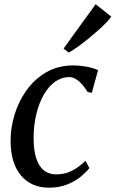

<svg xmlns="http://www.w3.org/2000/svg" viewBox="-20 -858 534 888"><path d="M207 10Q123.5 10 76.2 -47.5Q29 -105 29 -206Q28.5 -266 47.2 -327.5Q66 -389 103 -440.8Q140 -492.5 194.5 -524Q249 -555.5 320.5 -555.5Q347.5 -555.5 379.2 -549.8Q411 -544 433.5 -533.5L404.5 -428.5L385.5 -432.5Q373 -453 359 -468.5Q345 -484 330.2 -492.8Q315.5 -501.5 300 -501.5Q265.5 -501.5 235.5 -480.5Q205.5 -459.5 183 -420.8Q160.5 -382 147.8 -329.5Q135 -277 135.5 -213.5Q136 -160.5 148 -124.5Q160 -88.5 183 -70Q206 -51.5 239.5 -51.5Q268.5 -51.5 292 -59.8Q315.5 -68 336 -82Q356.5 -96 375.5 -114L393.5 -80.5Q379.5 -62.5 353.8 -41.2Q328 -20 291.2 -5Q254.5 10 207 10ZM274 -633.5 422.5 -838.5 494.5 -781Q487 -769.5 470.5 -752.5Q454 -735.5 432 -716Q410 -696.5 386 -677Q362 -657.5 339.2 -641.2Q316.5 -625 298 -615Z"/></svg>

Font: Merriweather 48pt
Style: Italic
Weight: 400
Italic angle: -7.8°
Version: Version 2.101